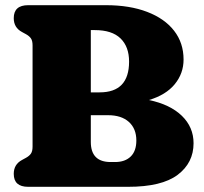

<svg xmlns="http://www.w3.org/2000/svg" viewBox="-20 -720 786 740"><path d="M726 -168Q726 -92.5 664.8 -46.2Q603.5 0 473.5 0H88.5Q33 0 33 -50Q33 -86.5 65 -103.5L80.5 -112Q93 -119 99.2 -128Q105.5 -137 105.5 -155V-545Q105.5 -563 99.2 -572Q93 -581 80.5 -588L65 -596.5Q33 -613.5 33 -650Q33 -700 88.5 -700H388.5Q480 -700 547.2 -674.2Q614.5 -648.5 651 -601.5Q687.5 -554.5 687.5 -490.5Q687.5 -437 653.5 -395.5Q619.5 -354 554 -334.5Q635.5 -317.5 680.8 -273.8Q726 -230 726 -168ZM345.5 -604H330V-364H364Q477.5 -364 477.5 -482.5Q477.5 -540 444.5 -572Q411.5 -604 345.5 -604ZM396.5 -276H330V-173Q330 -95.5 406.5 -95.5H423.5Q462 -95.5 483.8 -116.8Q505.5 -138 505.5 -178.5Q505.5 -224 476.8 -250Q448 -276 396.5 -276Z"/></svg>

Font: Fraunces 72pt S100 Black
Style: Regular
Weight: 900
Version: Version 1.000; ttfautohint (v1.8.3)